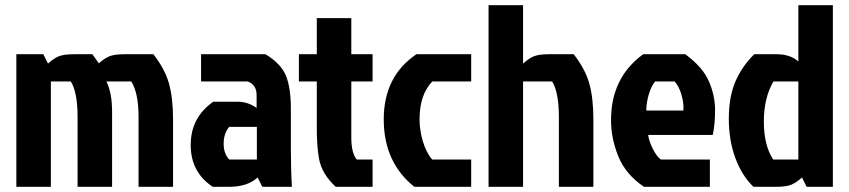

<svg xmlns="http://www.w3.org/2000/svg" viewBox="-20 -720 3273 740"><path d="M265 -511H336L361 -476Q382 -495 401.5 -503Q421 -511 460 -511H571Q615 -455 631 -399Q647 -343 647 -259V0H514V-269Q514 -361 486 -406H390Q412 -363 412 -289V0H279V-269Q279 -364 253 -406H176V0H43V-511H147L165 -475Q187 -495 206.5 -503Q226 -511 265 -511Z M970 -231H863Q842 -205 842 -166Q842 -127 864 -105H970ZM755 -511H1003Q1063 -475 1082 -428.5Q1101 -382 1101 -302V-152Q1101 -69 1105 0H991L973 -36Q934 0 863 0H800Q715 -56 715 -161.5Q715 -267 802 -328H896Q935 -328 969 -304V-354Q969 -393 935 -406H755Z M1201 -223V-406H1132V-511H1201V-650H1334V-511H1416V-406H1334V-191Q1334 -130 1355 -105H1416V0H1274Q1221 -49 1210 -106Q1201 -154 1201 -223Z M1597 -260Q1597 -218 1610 -174.5Q1623 -131 1646 -105H1796V0H1577Q1459 -94 1459 -260Q1459 -426 1585 -511H1796V-406H1646Q1597 -355 1597 -260Z M2096 -511H2191Q2235 -455 2251 -399Q2267 -343 2267 -259V0H2134V-269Q2134 -364 2108 -406H1996V0H1863V-700H1996V-475Q2018 -495 2037.5 -503Q2057 -511 2096 -511Z M2580 -406H2505Q2490 -388 2480.5 -356Q2471 -324 2471 -294H2614Q2616 -324 2606 -356.5Q2596 -389 2580 -406ZM2716 -105V0H2462Q2392 -47 2363.5 -116.5Q2335 -186 2335 -257Q2335 -421 2459 -511H2621Q2688 -462 2712 -407Q2736 -352 2736 -296Q2736 -240 2727 -200H2478Q2481 -177 2495.5 -147.5Q2510 -118 2527 -105Z M3190 0H3089L3071 -36Q3049 -16 3029.5 -8Q3010 0 2971 0H2884Q2840 -42 2814.5 -110Q2789 -178 2789 -262.5Q2789 -347 2814.5 -406Q2840 -465 2887 -511H2973Q3026 -511 3057 -483V-700H3190ZM3057 -406H2961Q2924 -343 2924 -251.5Q2924 -160 2960 -105H3057Z"/></svg>

Font: Jockey One
Style: Regular
Weight: 400
Designer: TypeTogether
Foundry: TypeTogether
Version: Version 1.002